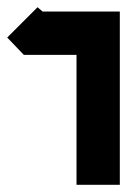

<svg xmlns="http://www.w3.org/2000/svg" viewBox="-32 -512 352 532"><path d="M72 -492 86 -480H300V0H180V-360H34L-12 -408Z"/></svg>

Font: SOV_raksil
Style: Book
Weight: 400
Version: Version 1.00